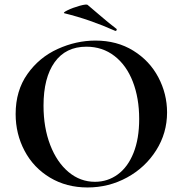

<svg xmlns="http://www.w3.org/2000/svg" viewBox="-20 -815 806 847"><path d="M49 -312Q49 -415 101 -488.5Q153 -562 234.5 -599Q316 -636 401 -636Q496 -636 568 -591.5Q640 -547 678.5 -474Q717 -401 717 -319Q717 -228 669 -152Q621 -76 540.5 -32Q460 12 366 12Q273 12 200.5 -31.5Q128 -75 88.5 -149.5Q49 -224 49 -312ZM594 -290Q594 -382 566 -454.5Q538 -527 485 -568Q432 -609 361 -609Q270 -609 221 -540.5Q172 -472 172 -349Q172 -252 201.5 -175.5Q231 -99 282.5 -56Q334 -13 399 -13Q455 -13 499.5 -45.5Q544 -78 569 -140.5Q594 -203 594 -290ZM266 -756Q254 -758 277.5 -769.5Q301 -781 331.5 -789.5Q362 -798 367 -793L414 -753Q458 -715 492 -689Q495 -688 495 -685Q495 -682 493 -680Q491 -678 488 -679Q376 -729 266 -756Z"/></svg>

Font: Cormorant Infant
Style: Bold
Weight: 700
Designer: Christian Thalmann (Catharsis Fonts)
Foundry: Catharsis Fonts
Version: Version 4.000